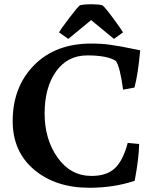

<svg xmlns="http://www.w3.org/2000/svg" viewBox="-20 -872 720 908"><path d="M403 16Q243 16 141.5 -69.5Q40 -155 40 -299Q40 -461 141 -563.5Q242 -666 411 -666Q465 -666 502.5 -660Q540 -654 553 -652Q566 -650 601 -642.5Q636 -635 643 -634Q633 -522 616 -458L562 -448Q548 -555 528 -584Q487 -610 393 -610Q299 -610 245 -534Q191 -458 191 -335.5Q191 -213 252.5 -126.5Q314 -40 413 -40Q485 -40 523.5 -76.5Q562 -113 584 -196L638 -191Q637 -124 617 -17Q518 16 403 16ZM358 -847Q378 -852 411.5 -852Q445 -852 464 -847Q476 -839 514.5 -786.5Q553 -734 562 -719L519 -688L411 -777L303 -688L259 -719Q266 -732 306 -785Q346 -838 358 -847Z"/></svg>

Font: Buenard
Style: Bold
Weight: 700
Foundry: FontFuror
Version: Version 1.002 2011